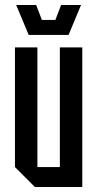

<svg xmlns="http://www.w3.org/2000/svg" viewBox="-20 -750 390 770"><path d="M310 -560V0H120L40 -80V-560H130V-80H220V-560ZM225 -730H305L255 -610H95L45 -730H125L148 -670H202Z"/></svg>

Font: Tektur Condensed
Style: Regular
Weight: 400
Width: 3
Designer: Adam Jagosz
Foundry: Adam Jagosz
Version: Version 1.005;gftools[0.9.30]